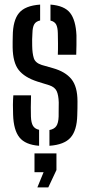

<svg xmlns="http://www.w3.org/2000/svg" viewBox="-20 -627 390 835"><path d="M195 7V-61.5Q216 -65.5 225 -78.8Q234 -92 235 -120Q235 -141 235.2 -151.8Q235.5 -162.5 235.5 -181.5Q234.5 -213.5 226.5 -230.8Q218.5 -248 195 -256L142 -272.5Q86.5 -290.5 61.2 -322.8Q36 -355 35 -421Q35 -434 35 -445.5Q35 -457 35.5 -470Q36 -538 62.5 -570.2Q89 -602.5 154.5 -607V-538Q136 -534 128.8 -521.2Q121.5 -508.5 121 -482.5Q120 -466.5 119.8 -456Q119.5 -445.5 120 -427.5Q120.5 -395 127 -374.2Q133.5 -353.5 161.5 -344.5L210.5 -330.5Q264 -315.5 290.5 -283Q317 -250.5 317 -186Q317 -172 316.8 -156Q316.5 -140 316 -126Q314.5 -60 287 -28.8Q259.5 2.5 195 7ZM231.5 -389Q232.5 -411 232.2 -438.8Q232 -466.5 231.5 -482.5Q231 -508 224 -520.8Q217 -533.5 199.5 -537.5V-607Q260 -602.5 284.8 -571Q309.5 -539.5 312.5 -473.5Q312.5 -455 312.5 -431Q312.5 -407 311.5 -389ZM37 -128Q36 -147 36.2 -170.8Q36.5 -194.5 38 -212.5H115Q114 -184 114 -160.5Q114 -137 114.5 -120Q115.5 -93 123.5 -79.8Q131.5 -66.5 150 -62.5V7Q90 2.5 64.5 -29.5Q39 -61.5 37 -128ZM142.5 188 169.5 122H130V40H225.5V112.5L190 188Z"/></svg>

Font: Big Shoulders Stencil Display SemiBold
Style: Regular
Weight: 600
Designer: Patric King
Foundry: XO Type Co
Version: Version 1.000